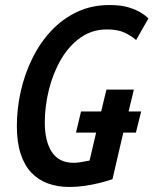

<svg xmlns="http://www.w3.org/2000/svg" viewBox="-20 -729 610 763"><path d="M256 14Q209 14 170.5 0Q132 -14 104.5 -43Q77 -72 62 -118Q47 -164 47 -228Q47 -297 62.5 -366Q78 -435 108.5 -497Q139 -559 183.5 -606.5Q228 -654 286 -681.5Q344 -709 415 -709Q461 -709 491.5 -699.5Q522 -690 541 -678Q560 -666 570 -656L521 -570Q501 -587 474.5 -599.5Q448 -612 405 -612Q346 -612 300 -579.5Q254 -547 222.5 -493Q191 -439 174.5 -373Q158 -307 158 -242Q158 -168 186 -125Q214 -82 273 -82Q287 -82 303.5 -85Q320 -88 336 -91L362 -202H282L302 -286H382L403 -373H512L491 -286H541L520 -202H470L427 -17Q404 -9 376 -2Q348 5 317 9.5Q286 14 256 14Z"/></svg>

Font: Ubuntu Sans Mono Medium
Style: Italic
Weight: 500
Italic angle: -13.5°
Monospace: yes
Designer: Dalton Maag Ltd
Foundry: Dalton Maag Ltd
Version: Version 1.006